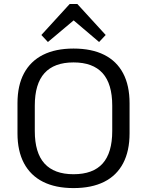

<svg xmlns="http://www.w3.org/2000/svg" viewBox="-20 -957 754 985"><path d="M357.2 7.9Q264.8 7.9 200.8 -24.3Q136.8 -56.5 103.2 -119.3Q69.7 -182.1 69.7 -272.7V-427.3Q69.7 -518.7 103.2 -581.1Q136.8 -643.5 200.8 -675.7Q264.8 -707.9 357.2 -707.9Q450.4 -707.9 514.5 -675.7Q578.6 -643.5 611.6 -581.1Q644.7 -518.7 644.7 -427.3V-272.7Q644.7 -182.1 611.6 -119.3Q578.6 -56.5 514.5 -24.3Q450.4 7.9 357.2 7.9ZM357.2 -63.2Q457.3 -63.2 506.6 -118.2Q555.8 -173.1 555.8 -285V-415Q555.8 -526.9 506.2 -581.8Q456.5 -636.8 357.2 -636.8Q257.9 -636.8 208.2 -581.8Q158.5 -526.9 158.5 -415V-285Q158.5 -173.1 208.2 -118.2Q257.9 -63.2 357.2 -63.2ZM192.2 -777.5 337.6 -936.6H376.6L522.2 -777.5L488.4 -741.5L336.5 -870.5H379.4L225.8 -741.5Z"/></svg>

Font: Pathway Extreme 8pt Thin
Style: Regular
Weight: 100
Designer: Eduardo Rodriguez Tunni
Foundry: Eduardo Rodriguez Tunni
Version: Version 1.000